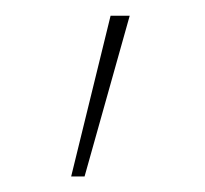

<svg xmlns="http://www.w3.org/2000/svg" viewBox="-20 -108 261 245"><path d="M87.9 117.2H70.8L121.1 -87.9H145.5Z"/></svg>

Font: Kumbh Sans Thin
Style: Regular
Weight: 250
Version: Version 1.004